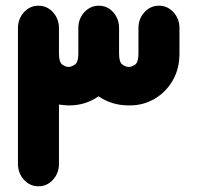

<svg xmlns="http://www.w3.org/2000/svg" viewBox="-20 -651 692 674"><path d="M326 -313Q305 -298 279 -289.5Q253 -281 224 -281H221Q212 -281 203.5 -282Q195 -283 187 -284V-77Q187 -43 166 -20Q145 3 115 3Q85 3 64 -20Q43 -43 43 -77V-551Q43 -585 64 -608Q85 -631 115 -631Q145 -631 166 -608Q187 -585 187 -551V-463Q187 -432 199 -424Q211 -416 221 -416Q230 -416 242.5 -424Q255 -432 255 -463V-552Q255 -585 276 -608Q297 -631 327 -631Q357 -631 377.5 -608Q398 -585 398 -552V-463Q398 -432 410 -424Q422 -416 432 -416Q442 -416 454 -424Q466 -432 466 -463V-552Q466 -585 487 -608Q508 -631 538 -631Q568 -631 589 -608Q610 -585 610 -552V-463Q610 -409 586 -368Q562 -327 522.5 -304Q483 -281 436 -281H432Q402 -281 375.5 -289Q349 -297 326 -313Z"/></svg>

Font: Beiruti Black
Style: Regular
Weight: 900
Designer: Arlette Boutros
Foundry: Boutros
Version: Version 1.41